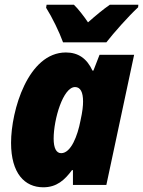

<svg xmlns="http://www.w3.org/2000/svg" viewBox="-20 -786 608 816"><path d="M248 -606H432C463 -646 526 -717 567 -755L568 -766H447C418 -746 387 -720 354 -691C338 -715 312 -749 294 -766H178L176 -753C202 -712 232 -650 248 -606ZM164 10C221 10 255 -21 286 -63H290V0H432L550 -553H403L377 -486H373C349 -538 312 -563 260 -563C99 -563 27 -316 27 -179C27 -49 85 10 164 10ZM240 -135C219 -135 208 -157 208 -197C208 -279 248 -416 299 -416C322 -416 333 -394 333 -355C333 -336 331 -314 322 -273C310 -210 282 -135 240 -135Z"/></svg>

Font: Noto Sans UI SemiCondensed Black
Style: Italic
Weight: 900
Width: 4
Italic angle: -372°
Designer: Monotype Design Team
Foundry: Monotype Imaging Inc.
Version: Version 1.901